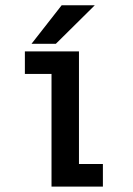

<svg xmlns="http://www.w3.org/2000/svg" viewBox="-20 -690 490 710"><path d="M96.5 -528 208 -670.5H330.5L186.5 -528ZM272 -83.5H360.5V0H170.5V-416.5H72V-500H272Z"/></svg>

Font: League Mono Condensed Medium
Style: Regular
Weight: 500
Width: 1
Designer: Tyler Finck
Foundry: The League of Moveable Type / Tyler Finck
Version: Version 2.210